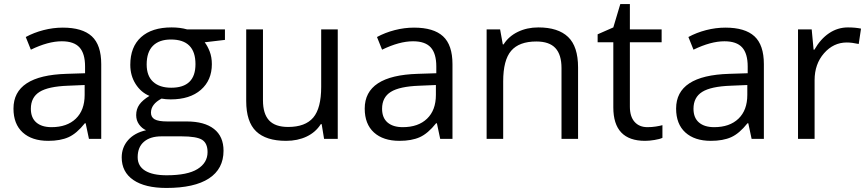

<svg xmlns="http://www.w3.org/2000/svg" viewBox="-20 -679 4245 939"><path d="M415 0 398.9 -76.2H395Q355 -25.9 315.2 -8.1Q275.4 9.8 215.8 9.8Q136.2 9.8 91.1 -31.2Q45.9 -72.3 45.9 -147.9Q45.9 -310.1 305.2 -317.9L396 -320.8V-354Q396 -417 368.9 -447Q341.8 -477.1 282.2 -477.1Q215.3 -477.1 130.9 -436L106 -498Q145.5 -519.5 192.6 -531.7Q239.7 -543.9 287.1 -543.9Q382.8 -543.9 429 -501.5Q475.1 -459 475.1 -365.2V0ZM231.9 -57.1Q307.6 -57.1 350.8 -98.6Q394 -140.1 394 -214.8V-263.2L313 -259.8Q216.3 -256.3 173.6 -229.7Q130.9 -203.1 130.9 -147Q130.9 -103 157.5 -80.1Q184.1 -57.1 231.9 -57.1Z M1080.1 -535.2V-483.9L981 -472.2Q994.6 -455.1 1005.4 -427.5Q1016.1 -399.9 1016.1 -365.2Q1016.1 -286.6 962.4 -239.7Q908.7 -192.9 814.9 -192.9Q791 -192.9 770 -196.8Q718.3 -169.4 718.3 -127.9Q718.3 -106 736.3 -95.5Q754.4 -85 798.3 -85H893.1Q980 -85 1026.6 -48.3Q1073.2 -11.7 1073.2 58.1Q1073.2 147 1002 193.6Q930.7 240.2 793.9 240.2Q689 240.2 632.1 201.2Q575.2 162.1 575.2 90.8Q575.2 42 606.4 6.3Q637.7 -29.3 694.3 -42Q673.8 -51.3 659.9 -70.8Q646 -90.3 646 -116.2Q646 -145.5 661.6 -167.5Q677.2 -189.5 710.9 -210Q669.4 -227.1 643.3 -268.1Q617.2 -309.1 617.2 -361.8Q617.2 -449.7 669.9 -497.3Q722.7 -544.9 819.3 -544.9Q861.3 -544.9 895 -535.2ZM653.3 89.8Q653.3 133.3 689.9 155.8Q726.6 178.2 794.9 178.2Q897 178.2 946 147.7Q995.1 117.2 995.1 64.9Q995.1 21.5 968.3 4.6Q941.4 -12.2 867.2 -12.2H770Q714.8 -12.2 684.1 14.2Q653.3 40.5 653.3 89.8ZM697.3 -363.8Q697.3 -307.6 729 -278.8Q760.7 -250 817.4 -250Q936 -250 936 -365.2Q936 -485.8 815.9 -485.8Q758.8 -485.8 728 -455.1Q697.3 -424.3 697.3 -363.8Z M1266.1 -535.2V-188Q1266.1 -122.6 1295.9 -90.3Q1325.7 -58.1 1389.2 -58.1Q1473.1 -58.1 1512 -104Q1550.8 -149.9 1550.8 -253.9V-535.2H1631.8V0H1564.9L1553.2 -71.8H1548.8Q1523.9 -32.2 1479.7 -11.2Q1435.5 9.8 1378.9 9.8Q1281.2 9.8 1232.7 -36.6Q1184.1 -83 1184.1 -185.1V-535.2Z M2132.8 0 2116.7 -76.2H2112.8Q2072.8 -25.9 2033 -8.1Q1993.2 9.8 1933.6 9.8Q1854 9.8 1808.8 -31.2Q1763.7 -72.3 1763.7 -147.9Q1763.7 -310.1 2022.9 -317.9L2113.8 -320.8V-354Q2113.8 -417 2086.7 -447Q2059.6 -477.1 2000 -477.1Q1933.1 -477.1 1848.6 -436L1823.7 -498Q1863.3 -519.5 1910.4 -531.7Q1957.5 -543.9 2004.9 -543.9Q2100.6 -543.9 2146.7 -501.5Q2192.9 -459 2192.9 -365.2V0ZM1949.7 -57.1Q2025.4 -57.1 2068.6 -98.6Q2111.8 -140.1 2111.8 -214.8V-263.2L2030.8 -259.8Q1934.1 -256.3 1891.4 -229.7Q1848.6 -203.1 1848.6 -147Q1848.6 -103 1875.2 -80.1Q1901.9 -57.1 1949.7 -57.1Z M2726.1 0V-346.2Q2726.1 -411.6 2696.3 -443.8Q2666.5 -476.1 2603 -476.1Q2519 -476.1 2480 -430.7Q2440.9 -385.3 2440.9 -280.8V0H2359.9V-535.2H2425.8L2439 -461.9H2442.9Q2467.8 -501.5 2512.7 -523.2Q2557.6 -544.9 2612.8 -544.9Q2709.5 -544.9 2758.3 -498.3Q2807.1 -451.7 2807.1 -349.1V0Z M3146.5 -57.1Q3168 -57.1 3188 -60.3Q3208 -63.5 3219.7 -66.9V-4.9Q3206.5 1.5 3180.9 5.6Q3155.3 9.8 3134.8 9.8Q2979.5 9.8 2979.5 -153.8V-472.2H2902.8V-511.2L2979.5 -544.9L3013.7 -659.2H3060.5V-535.2H3215.8V-472.2H3060.5V-157.2Q3060.5 -108.9 3083.5 -83Q3106.4 -57.1 3146.5 -57.1Z M3655.8 0 3639.6 -76.2H3635.7Q3595.7 -25.9 3555.9 -8.1Q3516.1 9.8 3456.5 9.8Q3377 9.8 3331.8 -31.2Q3286.6 -72.3 3286.6 -147.9Q3286.6 -310.1 3545.9 -317.9L3636.7 -320.8V-354Q3636.7 -417 3609.6 -447Q3582.5 -477.1 3522.9 -477.1Q3456.1 -477.1 3371.6 -436L3346.7 -498Q3386.2 -519.5 3433.3 -531.7Q3480.5 -543.9 3527.8 -543.9Q3623.5 -543.9 3669.7 -501.5Q3715.8 -459 3715.8 -365.2V0ZM3472.7 -57.1Q3548.3 -57.1 3591.6 -98.6Q3634.8 -140.1 3634.8 -214.8V-263.2L3553.7 -259.8Q3457 -256.3 3414.3 -229.7Q3371.6 -203.1 3371.6 -147Q3371.6 -103 3398.2 -80.1Q3424.8 -57.1 3472.7 -57.1Z M4127 -544.9Q4162.6 -544.9 4190.9 -539.1L4179.7 -463.9Q4146.5 -471.2 4121.1 -471.2Q4056.2 -471.2 4010 -418.5Q3963.9 -365.7 3963.9 -287.1V0H3882.8V-535.2H3949.7L3959 -436H3962.9Q3992.7 -488.3 4034.7 -516.6Q4076.7 -544.9 4127 -544.9Z"/></svg>

Font: f0_44652 
Style: Regular
Weight: 400
Foundry: Ascender Corporation
Version: Version 1.10